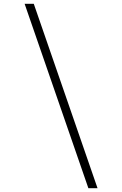

<svg xmlns="http://www.w3.org/2000/svg" viewBox="-20 -843 640 1006"><path d="M443 143 109 -823H157L491 143Z"/></svg>

Font: Iosevka Curly XLtExObl
Style: Regular
Weight: 200
Width: 7
Italic angle: -9°
Monospace: yes
Designer: Belleve Invis
Foundry: Belleve Invis
Version: Version 11.0.1; ttfautohint (v1.8.3)